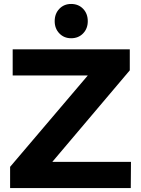

<svg xmlns="http://www.w3.org/2000/svg" viewBox="-20 -949 712 969"><path d="M44 -700H635V-594L244 -132H641L640 0H31V-107L423 -568H44ZM423 -842Q423 -805 399.5 -780.5Q376 -756 339 -756Q303 -756 279.5 -780.5Q256 -805 256 -842Q256 -880 279.5 -904.5Q303 -929 339 -929Q376 -929 399.5 -904.5Q423 -880 423 -842Z"/></svg>

Font: Gontserrat SemiBold
Style: Regular
Weight: 600
Designer: Julieta Ulanovsky
Foundry: Julieta Ulanovsky
Version: Version 6.001